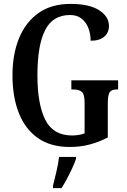

<svg xmlns="http://www.w3.org/2000/svg" viewBox="-20 -744 652 985"><path d="M338 10Q239 10 174 -36Q109 -82 76.5 -164.5Q44 -247 44 -358Q44 -466 78 -548.5Q112 -631 178 -677.5Q244 -724 342 -724Q438 -724 488.5 -691.5Q539 -659 539 -611Q539 -577 515 -556Q491 -535 445 -535Q445 -569 433.5 -599.5Q422 -630 398.5 -648.5Q375 -667 339 -667Q251 -667 211.5 -589.5Q172 -512 172 -358Q172 -209 212.5 -129Q253 -49 350 -49Q366 -49 382.5 -51.5Q399 -54 414 -60V-217Q414 -260 400 -272.5Q386 -285 357 -285H346V-332H586V-285H578Q554 -285 543.5 -272Q533 -259 533 -213V-39Q487 -15 439.5 -2.5Q392 10 338 10ZM252 208Q260 176 269.5 136Q279 96 283 61H370V71Q363 92 350.5 119Q338 146 323.5 173Q309 200 296 221H252Z"/></svg>

Font: Noto Serif Georgian ExtraCondensed SemiBold
Style: Regular
Weight: 600
Width: 2
Designer: Monotype Design Team, Akaki Razmadze
Foundry: Google LLC
Version: Version 2.003; ttfautohint (v1.8.4.7-5d5b)